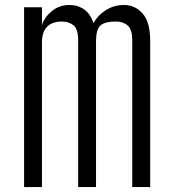

<svg xmlns="http://www.w3.org/2000/svg" viewBox="-20 -762 704 782"><path d="M78.1 0V-732.4H150.9V-659.7Q160.2 -690.9 190.7 -716.3Q221.2 -741.7 262.7 -741.7Q297.4 -741.7 323 -723.4Q348.6 -705.1 360.8 -667.5Q378.4 -700.2 411.6 -720.9Q444.8 -741.7 484.9 -741.7Q530.3 -741.7 561 -706.8Q591.8 -671.9 591.8 -594.2V0H518.6V-598.6Q518.6 -642.1 500 -658.2Q481.4 -674.3 451.7 -674.3Q406.7 -674.3 388.9 -658Q371.1 -641.6 371.1 -594.2V0H298.3V-598.6Q298.3 -643.6 279.5 -658.9Q260.7 -674.3 231.9 -674.3Q193.4 -674.3 172.1 -653.3Q150.9 -632.3 150.9 -590.3V0Z"/></svg>

Font: Antonio Thin
Style: Regular
Weight: 250
Designer: Vernon Adams
Foundry: Vernon Adams
Version: Version 1.002